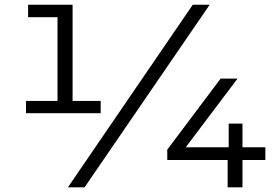

<svg xmlns="http://www.w3.org/2000/svg" viewBox="-20 -799 1183 820"><path d="M91.1 -315.6V-367.8H225.6V-725.6H100V-778.9H290V-367.8H410V-315.6ZM341.1 1.1H270L803.3 -778.9H875.6ZM1015.6 -115.6V1.1H952.2V-115.6H694.4V-160L922.2 -463.3H994.4L773.3 -170H956.7V-271.1H1015.6V-170H1113.3V-115.6Z"/></svg>

Font: Paperlogy 4 Regular
Style: Regular
Weight: 400
Designer: redesigned by Lee Juim, glyphs from Gmarket Sans & Montserrat
Foundry: PT&
Version: Version 1.001